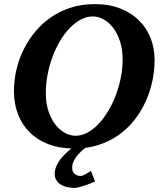

<svg xmlns="http://www.w3.org/2000/svg" viewBox="-20 -707 792 935"><path d="M442.9 176.8Q433.1 181.2 419.9 186.5Q406.7 191.9 392.6 196.5Q378.4 201.2 365 204.6Q351.6 208 341.8 208Q325.7 208 308.8 204.6Q292 201.2 278.1 193.1Q264.2 185.1 255.4 172.1Q246.6 159.2 246.6 140.1Q246.6 118.2 256.6 97.4Q266.6 76.7 282.5 58.3Q298.3 40 316.9 24.9Q322.8 20 328.1 16.1Q266.1 14.2 216.3 -4.4Q162.1 -25.4 124.5 -62.7Q86.9 -100.1 67.4 -151.1Q47.9 -202.1 47.9 -263.2Q47.9 -314.9 59.8 -366.7Q71.8 -418.5 95 -465.6Q118.2 -512.7 151.9 -553.2Q185.5 -593.8 229.2 -623.5Q272.9 -653.3 326.2 -670.2Q379.4 -687 440.9 -687Q513.2 -687 567.9 -664.8Q622.6 -642.6 659.2 -605.2Q695.8 -567.9 714.4 -519Q732.9 -470.2 732.9 -417Q732.9 -365.7 722.2 -313.7Q711.4 -261.7 689.7 -213.6Q668 -165.5 635.3 -123.5Q602.5 -81.5 559.1 -50.5Q515.6 -19.5 460.9 -1.5Q430.7 8.3 396.5 12.7L387.7 19.5Q372.6 31.7 360.1 45.9Q347.7 60.1 339.6 76.4Q331.5 92.8 331.5 110.8Q331.5 129.9 343.5 139.9Q355.5 149.9 373.5 149.9Q378.4 149.9 385 147.2Q391.6 144.5 398.4 140.4Q405.3 136.2 411.9 132.1Q418.5 127.9 422.9 125ZM577.1 -417Q577.1 -467.3 564.2 -506.3Q551.3 -545.4 530.5 -572.3Q509.8 -599.1 483.9 -613Q458 -627 432.1 -627Q402.3 -627 373.8 -611.8Q345.2 -596.7 319.8 -570.6Q294.4 -544.4 272.9 -508.5Q251.5 -472.7 236.1 -431.4Q220.7 -390.1 211.9 -345Q203.1 -299.8 203.1 -254.9Q203.1 -203.1 216.6 -164.1Q230 -125 251 -98.6Q272 -72.3 297.6 -59.1Q323.2 -45.9 348.1 -45.9Q377.4 -45.9 406 -61.3Q434.6 -76.7 460 -103.5Q485.4 -130.4 506.8 -166.3Q528.3 -202.1 543.9 -243.4Q559.6 -284.7 568.4 -329.1Q577.1 -373.5 577.1 -417Z"/></svg>

Font: Charis SIL Phon
Style: Bold Italic
Weight: 700
Italic angle: -11°
Foundry: SIL International
Version: Version 5.000